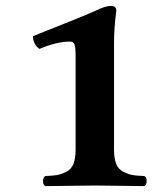

<svg xmlns="http://www.w3.org/2000/svg" viewBox="-20 -630 554 652"><path d="M367.2 -122.1Q367.2 -92.3 374.5 -73.7Q381.8 -55.2 398.9 -46.6Q416 -38.1 429.9 -35.6Q443.8 -33.2 470.2 -32.2Q478 -28.3 478 -15.6Q478 -2.9 470.2 2Q306.2 0 303.2 0L133.8 2Q126 -2 126 -14.9Q126 -27.8 133.8 -32.2Q159.7 -33.2 173.8 -35.6Q188 -38.1 205.1 -46.6Q222.2 -55.2 229.5 -73.5Q236.8 -91.8 236.8 -122.1V-435.1Q236.8 -470.2 232.9 -479.5Q229 -488.8 217.8 -488.8Q172.9 -488.8 113.8 -463.9Q92.8 -479 91.8 -506.8Q120.6 -519 196.8 -549.1Q272.9 -579.1 308.1 -595.2Q338.9 -610.4 357.9 -609.9Q375 -609.9 375 -592.8Q367.2 -535.6 367.2 -482.9Z"/></svg>

Font: Linux Libertine
Style: Bold
Weight: 700
Designer: Philipp H. Poll
Foundry: Philipp H. Poll
Version: Version 5.0.3